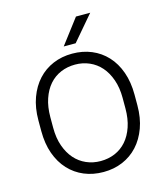

<svg xmlns="http://www.w3.org/2000/svg" viewBox="-131 -1011 972 1119"><g transform="rotate(-15 355.0 -451.5)"><path d="M355 7Q292 7 239 -15Q186 -37 147 -79Q108 -121 86.5 -181Q65 -241 65 -318V-382Q65 -458 87 -518Q109 -578 147.5 -620Q186 -662 239 -684.5Q292 -707 355 -707Q418 -707 471 -685Q524 -663 563 -621Q602 -579 623.5 -518.5Q645 -458 645 -382V-318Q645 -242 623 -182Q601 -122 562.5 -80Q524 -38 471 -15.5Q418 7 355 7ZM355 -59Q402 -59 442 -76Q482 -93 511 -126Q540 -159 556.5 -207.5Q573 -256 573 -318V-382Q573 -443 556 -491.5Q539 -540 510 -573Q481 -606 441 -623.5Q401 -641 355 -641Q308 -641 268 -624Q228 -607 199 -574Q170 -541 153.5 -492.5Q137 -444 137 -382V-318Q137 -256 154 -208Q171 -160 200 -127Q229 -94 269 -76.5Q309 -59 355 -59ZM433 -910H519L391 -760H319Z"/></g></svg>

Font: Retni Sans
Style: Regular
Weight: 400
Designer: Vitaly Kuzmin
Foundry: ParaType Ltd.
Version: Version 1.00;March 2, 2019;FontCreator 11.5.0.2425 64-bit; t